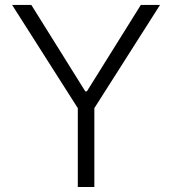

<svg xmlns="http://www.w3.org/2000/svg" viewBox="-20 -747 688 767"><path d="M28.4 -727.3H105.1L320.7 -382.1H327.1L542.6 -727.3H619.3L356.9 -315V0H290.8V-315Z"/></svg>

Font: Inter P Light
Style: Regular
Weight: 300
Designer: Rasmus Andersson
Foundry: rsms
Version: Version 3.018;git-588b23468